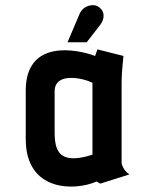

<svg xmlns="http://www.w3.org/2000/svg" viewBox="-20 -699 552 731"><path d="M473 -35C449 -49 443 -77 443 -77V-389C443 -421 450 -486 450 -486L351 -511L342 -486C273 -512 78 -551 78 -354V-169C78 29 261 30 348 -8C348 -8 360 0 362 0ZM332 -110C186 -63 188 -147 188 -211V-351C188 -425 293 -403 332 -384ZM310 -538 359 -601C386 -635 374 -664 350 -676C334 -684 297 -679 283 -646L237 -538Z"/></svg>

Font: Advent Pro
Style: Bold
Weight: 700
Designer: Andreas Kalpakidis
Foundry: Andreas Kalpakidis
Version: Version 2.002 2008